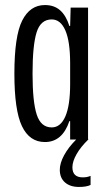

<svg xmlns="http://www.w3.org/2000/svg" viewBox="-20 -553 420 761"><path d="M37 -261Q37 -410 68 -471.5Q99 -533 158 -533Q195 -533 218.5 -512Q242 -491 255 -450H258L260 -523H329V-3L330 0Q300 29 283.5 58Q267 87 267 110Q267 150 308 150Q326 150 339 144V180Q323 188 293 188Q258 188 237.5 170Q217 152 217 120Q217 94 234 62.5Q251 31 282 0H258V-73H255Q227 10 158 10Q97 10 67 -53Q37 -116 37 -261ZM258 -220V-302Q258 -389 239 -432.5Q220 -476 185 -476Q141 -476 125 -424.5Q109 -373 109 -261Q109 -150 125.5 -99Q142 -48 185 -48Q220 -48 239 -91.5Q258 -135 258 -220Z"/></svg>

Font: Mona Sans Condensed
Style: Regular
Weight: 400
Width: 3
Designer: Deni Anggara
Foundry: GitHub
Version: Version 2.000